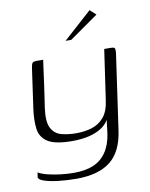

<svg xmlns="http://www.w3.org/2000/svg" viewBox="-79 -626 621 796"><g transform="rotate(-10 232.0 -228.5)"><path d="M179 111Q138 111 101 106.5Q64 102 42 94Q20 86 21 76L24 57Q39 66 63.5 72Q88 78 116.5 81.5Q145 85 173 85Q221 85 254.5 71Q288 57 309 26.5Q330 -4 337 -50L344 -108Q333 -88 310.5 -74Q288 -60 257.5 -53Q227 -46 189 -46Q117 -46 86 -66Q55 -86 50.5 -123Q46 -160 53 -209L75 -364Q77 -379 79 -386.5Q81 -394 85.5 -396.5Q90 -399 100 -399H128Q124 -373 121 -348.5Q118 -324 114.5 -300Q111 -276 107.5 -251.5Q104 -227 100 -201Q92 -144 106 -117Q120 -90 148.5 -82.5Q177 -75 211 -75Q245 -75 275.5 -84Q306 -93 327.5 -118Q349 -143 355 -192L385 -399H411Q424 -399 428 -395.5Q432 -392 430 -373L385 -58Q373 31 322.5 71Q272 111 179 111ZM233 -460 353 -568 378 -545 257 -460Z"/></g></svg>

Font: Genos Thin Light
Style: Italic
Weight: 300
Italic angle: -8°
Version: Version 1.010